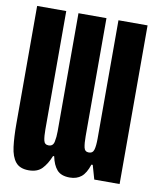

<svg xmlns="http://www.w3.org/2000/svg" viewBox="-82 -778 694 851"><g transform="rotate(10 265.0 -352.0)"><path d="M105 10Q65 10 46 -13.5Q27 -37 21.5 -80.5Q16 -124 16 -184V-714H147V-181Q147 -150 151 -132Q155 -114 173 -114Q193 -114 197.5 -135Q202 -156 202 -182V-714H328V-183Q328 -151 332 -132.5Q336 -114 354 -114Q372 -114 377 -131.5Q382 -149 382 -182V-714H513V0H399L381 -63H375Q362 -23 341.5 -6.5Q321 10 290 10Q251 10 232.5 -11Q214 -32 206 -71H201Q186 -34 165 -12Q144 10 105 10Z"/></g></svg>

Font: Noto Sans Mono Condensed Black
Style: Regular
Weight: 900
Width: 3
Designer: Monotype Design Team
Foundry: Monotype Imaging Inc.
Version: Version 2.014